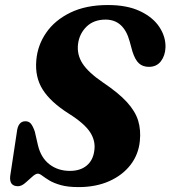

<svg xmlns="http://www.w3.org/2000/svg" viewBox="-20 -733 679 764"><path d="M292.5 11.5Q250 11.5 221.8 3.5Q193.5 -4.5 176 -15.2Q158.5 -26 148 -34Q137.5 -42 130.5 -42Q121.5 -42 108 -29.5Q94.5 -17 79.8 -4.5Q65 8 51.5 8Q16.5 8 20.5 -32L47 -207Q51.5 -250.5 81 -250.5Q95 -250.5 103 -240.8Q111 -231 118.5 -209.5L131 -155Q143 -105 177 -79Q211 -53 258 -53Q299.5 -53 324.8 -74Q350 -95 355 -132Q361.5 -171 339 -206.2Q316.5 -241.5 253.5 -281Q181 -327 149.8 -376.8Q118.5 -426.5 124.5 -493.5Q129.5 -553 163.8 -602.8Q198 -652.5 260 -682.8Q322 -713 409.5 -713Q486 -713 537.5 -688.5Q589 -664 614.5 -625Q640 -586 638.5 -543.5Q637 -511 620 -489Q603 -467 572.5 -467Q548 -467 532.8 -481Q517.5 -495 507 -528L496 -568Q472.5 -655 400 -655Q353 -655 324.2 -626.8Q295.5 -598.5 290.5 -557.5Q285.5 -516 308.2 -480.5Q331 -445 389.5 -405Q451.5 -363.5 485 -326.8Q518.5 -290 529.8 -252.8Q541 -215.5 536.5 -172.5Q531.5 -119 499.8 -77.5Q468 -36 414.8 -12.2Q361.5 11.5 292.5 11.5Z"/></svg>

Font: Fraunces 72pt S050
Style: Bold Italic
Weight: 700
Italic angle: -16°
Version: Version 1.000; ttfautohint (v1.8.3)